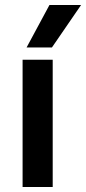

<svg xmlns="http://www.w3.org/2000/svg" viewBox="-20 -745 343 765"><path d="M70 0V-507H190V0ZM86 -556 177 -725H303L187 -556Z"/></svg>

Font: Hind SemiBold
Style: Regular
Weight: 600
Designer: Manushi Parikh, Satya Rajpurohit
Foundry: Indian Type Foundry
Version: Version 2.001;PS 1.0;hotconv 1.0.79;makeotf.lib2.5.61930; tt